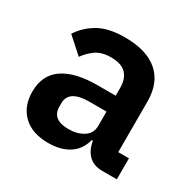

<svg xmlns="http://www.w3.org/2000/svg" viewBox="-126 -664 812 807"><g transform="rotate(30 279.5 -261.0)"><path d="M458 0Q416 0 391.5 -24.5Q367 -49 361 -90H355Q342 -39 302 -13.5Q262 12 203 12Q123 12 80 -30Q37 -72 37 -142Q37 -223 95 -262.5Q153 -302 260 -302H349V-340Q349 -384 326 -408Q303 -432 252 -432Q207 -432 179.5 -412.5Q152 -393 133 -366L57 -434Q86 -479 134 -506.5Q182 -534 261 -534Q367 -534 422 -486Q477 -438 477 -348V-102H529V0ZM246 -81Q289 -81 319 -100Q349 -119 349 -156V-225H267Q167 -225 167 -161V-144Q167 -112 187.5 -96.5Q208 -81 246 -81Z"/></g></svg>

Font: IBM Plex Sans Arabic SmBld
Style: Regular
Weight: 600
Designer: Mike Abbink, Paul van der Laan, Pieter van Rosmalen, Wael Morcos, Khajak Apelian
Foundry: Bold Monday
Version: Version 1.005